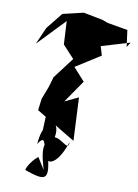

<svg xmlns="http://www.w3.org/2000/svg" viewBox="-110 -806 861 1197"><g transform="rotate(10 320.5 -207.5)"><path d="M621 -571 607 -676 479 -698 444 -711 321 -735 190 -704 107 -600 60 -493 225 -665 233 -518 306 -439 205 -306 187 -244 155 -160 146 -87 396 63 383 -210 297 -169 395 -311 322 -392 478 -491 461 -548 641 -602ZM198 200C147 241 125 299 134 295C268 341 298 339 250 162C233 241 318 249 374 74C375 154 298 14 240 79L244 154C340 -42 218 -46 200 -59L195 62C267 -5 188 -41 177 122C236 24 210 205 250 81C232 105 194 111 245 274Z"/></g></svg>

Font: Asimov Silicon
Style: Regular
Weight: 400
Designer: Google
Version: Version 2.000980; 2014